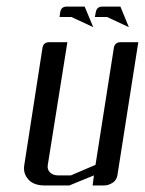

<svg xmlns="http://www.w3.org/2000/svg" viewBox="-20 -567 443 587"><path d="M53.2 -52.7Q53.2 -55.2 54.2 -62L109.9 -420.9Q112.8 -438 130.9 -438H186L126 -62Q124 -48.8 132.8 -40Q142.1 -30.8 157.2 -30.8H196.8L272 -63L328.1 -420.9Q331.1 -438 349.1 -438H402.8L338.9 -30.8Q336.4 -16.6 325.2 -8.8Q312 0 297.9 0H263.2L267.1 -30.8L191.9 0H116.2Q83.5 0 66.9 -18.1Q53.2 -33.2 53.2 -52.7ZM270 -515.1 272.9 -529.8Q275.9 -546.9 293 -546.9H348.1L374 -483.9L307.1 -515.1ZM162.1 -515.1 164.1 -529.8Q167 -546.9 184.1 -546.9H238.8L265.1 -483.9L198.2 -515.1Z"/></svg>

Font: Hhenum
Style: Italic
Weight: 400
Designer: T. Christopher White
Version: Version 1.0